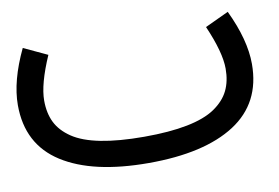

<svg xmlns="http://www.w3.org/2000/svg" viewBox="-184 -437 766 527"><g transform="rotate(-10 198.5 -173.5)"><path d="M-93.8 -358.9 -27.8 -328.1Q-61 -252 -61 -206.5Q-61 -171.4 -48.3 -145.5Q-35.6 -119.6 -6.8 -100.1Q22 -80.6 71.8 -70.8Q121.6 -61 192.4 -61Q263.2 -61 312.7 -70.8Q362.3 -80.6 390.9 -100.1Q419.4 -119.6 432.1 -145.5Q444.8 -171.4 444.8 -206.5Q444.8 -252 411.6 -328.1L477.5 -358.9Q518.1 -273.9 518.1 -206.5Q518.1 -97.7 432.9 -42.7Q347.7 12.2 192.4 12.2Q37.1 12.2 -48.6 -42.5Q-134.3 -97.2 -134.3 -206.5Q-134.3 -273.9 -93.8 -358.9Z"/></g></svg>

Font: AzarMehrMonospaced
Style: SansBold
Weight: 1
Designer: Amin Abedi
Version: Version 1.00